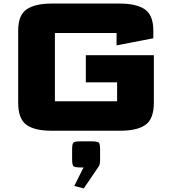

<svg xmlns="http://www.w3.org/2000/svg" viewBox="-20 -727 961 1078"><path d="M82.1 -555.5Q82.1 -642.1 129.6 -674.5Q177 -707 270 -707H651.9Q745.4 -707 793.1 -674.5Q840.8 -642.1 840.8 -555.5V-512.2L634.5 -472.2V-541.6Q634.5 -541.6 634.5 -541.6Q634.5 -541.6 634.5 -541.6H288.3Q288.3 -541.6 288.3 -541.6Q288.3 -541.6 288.3 -541.6V-158.4Q288.3 -158.4 288.3 -158.4Q288.3 -158.4 288.3 -158.4H637.5Q637.5 -158.4 637.5 -158.4Q637.5 -158.4 637.5 -158.4V-264.6H461.9V-417H843.8V-150.5Q843.8 -60.2 797.5 -26.6Q751.3 7 654.9 7H270Q173.6 7 127.8 -26.7Q82.1 -60.4 82.1 -150.5ZM396.9 317.2 449.1 213.1H431.8Q399.3 213.1 392.1 205.8Q384.9 198.5 384.9 166.1V113.1Q384.9 80.8 392.1 73.7Q399.3 66.6 431.8 66.6H494.8Q527.6 66.6 534.8 73.7Q542 80.8 542 113.1V166.1Q542 180.9 540.5 190.7Q539 200.5 534.8 206.5L450.5 330.9Z"/></svg>

Font: Science Gothic
Style: Regular
Weight: 400
Designer: Thomas Phinney, Vassil Kateliev, Brandon Buerkle
Foundry: Font Detective LLC
Version: Version 1.018